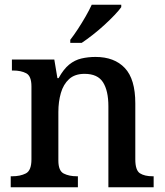

<svg xmlns="http://www.w3.org/2000/svg" viewBox="-20 -786 692 806"><path d="M25 0V-46H31Q65 -46 88.5 -58Q112 -70 112 -117V-423Q112 -467 90 -478.5Q68 -490 35 -490H30V-536H208L221 -458H226Q247 -496 270.5 -515Q294 -534 322 -540.5Q350 -547 381 -547Q460 -547 504 -500.5Q548 -454 548 -352V-117Q548 -71 567.5 -58.5Q587 -46 621 -46H625V0H435V-340Q435 -405 412.5 -440.5Q390 -476 335 -476Q294 -476 270 -454Q246 -432 235.5 -395.5Q225 -359 225 -316V-112Q225 -69 247.5 -57.5Q270 -46 303 -46H307V0ZM275 -619Q290 -638 307 -664Q324 -690 339.5 -717Q355 -744 365 -766H489V-756Q480 -743 461 -723Q442 -703 418 -681Q394 -659 369 -639.5Q344 -620 323 -606H275Z"/></svg>

Font: Noto Nastaliq Urdu Medium
Style: Regular
Weight: 500
Designer: Monotype Design Team (Patrick Giasson: type design, Kamal Mansour: OpenType code, Glenda Bellarosa). Updated by Simon Co
Foundry: Monotype Imaging Inc., Simon Cozens
Version: Version 3.007